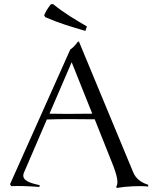

<svg xmlns="http://www.w3.org/2000/svg" viewBox="-20 -922 754 951"><path d="M328.1 -676.8Q344.7 -687 366.2 -715.8H371.1L640.1 -67.9Q658.2 -24.4 713.9 -6.8V2Q682.1 -1.5 637.7 0.7Q593.3 2.9 559.1 8.8L555.2 3.9Q564.9 -8.8 559.8 -38.6Q554.7 -68.4 529.8 -128.9L449.2 -331.1Q305.7 -333.5 211.9 -330.1L99.1 -67.9Q88.9 -45.4 106.7 -30.3Q124.5 -15.1 176.8 -4.9L174.8 3.9Q89.8 -2.4 36.1 0Q33.2 -2.9 29.8 -9.8ZM225.1 -358.9Q295.9 -356.9 437 -358.9L335 -613.8ZM242.7 -901.9Q263.7 -884.8 284.7 -869.9Q305.7 -855 326.7 -841.6Q347.7 -828.1 368.7 -815.7Q389.6 -803.2 410.6 -791L402.8 -769Q353 -783.2 304 -799.1Q254.9 -814.9 204.6 -836.9L198.7 -846.2Q204.1 -859.4 212.4 -873.3Q220.7 -887.2 231.9 -900.9Z"/></svg>

Font: Junge
Style: Regular
Weight: 400
Designer: Alexei Vanyashin
Foundry: Cyreal (www.cyreal.org)
Version: Version 1.002